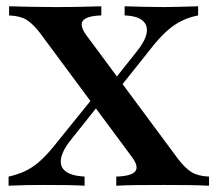

<svg xmlns="http://www.w3.org/2000/svg" viewBox="-20 -591 685 611"><path d="M350 0V-29Q399.2 -30.6 410.9 -46.4Q422.6 -62.1 397.6 -94.4L106.5 -487.1Q83.9 -516.1 64.1 -528.2Q44.4 -540.3 8.9 -541.9V-571Q40.3 -570.2 76.6 -569.4Q112.9 -568.5 153.2 -568.5Q202.4 -568.5 239.9 -569.4Q277.4 -570.2 302.4 -571V-541.9Q254.8 -540.3 243.5 -524.6Q232.3 -508.9 256.5 -476.6L547.6 -83.9Q570.2 -54.8 590.3 -42.7Q610.5 -30.6 645.2 -29V0Q613.7 -1.6 577.8 -2Q541.9 -2.4 500.8 -2.4Q450.8 -2.4 413.3 -2Q375.8 -1.6 350 0ZM7.3 0V-29Q36.3 -35.5 58.9 -46Q81.5 -56.5 102.4 -74.2Q123.4 -91.9 147.6 -121L279.8 -284.7L304 -269.4L208.1 -149.2Q179.8 -114.5 174.6 -87.9Q169.4 -61.3 187.9 -46.4Q206.5 -31.5 249.2 -29V0Q222.6 -1.6 189.1 -2Q155.6 -2.4 117.7 -2.4Q90.3 -2.4 65.7 -2Q41.1 -1.6 7.3 0ZM347.6 -295.2 321 -308.9 412.9 -424.2Q441.1 -458.9 446.4 -484.3Q451.6 -509.7 434.3 -525Q416.9 -540.3 376.6 -541.9V-571Q406.5 -570.2 437.5 -569.4Q468.5 -568.5 500.8 -568.5Q528.2 -568.5 553.2 -569.4Q578.2 -570.2 610.5 -571V-541.9Q582.3 -536.3 559.7 -525.4Q537.1 -514.5 516.1 -496.8Q495.2 -479 471 -450Z"/></svg>

Font: Playfair
Style: Bold
Weight: 700
Designer: Claus Eggers Sørensen
Foundry: Claus Eggers Sørensen
Version: Version 2.001;gftools[0.9.30]